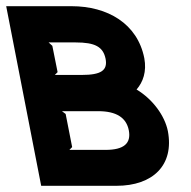

<svg xmlns="http://www.w3.org/2000/svg" viewBox="-111 -600 617 620"><path d="M22 0H265C383 0 452 -67 431 -177C421 -226 383 -279 330 -311C351 -335 363 -369 355 -412C333 -524 236 -580 120 -580H-91ZM113 -116 122 -125 101 -232 89 -241H206C265 -241 297 -220 305 -179C313 -137 289 -116 230 -116ZM66 -358 75 -367 58 -452 46 -463H133C196 -463 222 -449 230 -410C237 -373 216 -358 153 -358Z"/></svg>

Font: Charger EcoBlack
Style: OpObl
Weight: 1000
Designer: Jasper
Foundry: Cannot Into Space Fonts
Version: Version 1.1